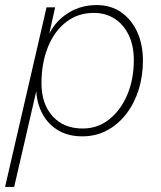

<svg xmlns="http://www.w3.org/2000/svg" viewBox="-42 -529 635 759"><path d="M-22 210 142 -500H176L143 -352L136 -355Q159 -428 214 -468.5Q269 -509 340 -509Q396 -509 437 -480.5Q478 -452 500.5 -402.5Q523 -353 523 -290Q523 -228 506 -174Q489 -120 457 -78.5Q425 -37 381 -13.5Q337 10 283 10Q225 10 183.5 -16.5Q142 -43 120.5 -89.5Q99 -136 101 -196L113 -219L14 210ZM285 -21Q344 -21 389.5 -57Q435 -93 461 -154Q487 -215 487 -291Q487 -349 466.5 -391Q446 -433 410.5 -455.5Q375 -478 329 -478Q266 -478 219.5 -442Q173 -406 147.5 -343Q122 -280 122 -200Q122 -118 166 -69.5Q210 -21 285 -21Z"/></svg>

Font: Kantumruy Pro ExtraLight
Style: Italic
Weight: 250
Italic angle: -13°
Version: Version 1.002